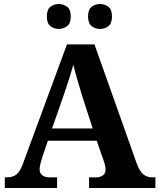

<svg xmlns="http://www.w3.org/2000/svg" viewBox="-20 -935 793 955"><path d="M4 0V-53H16Q43 -53 61.5 -67Q80 -81 96 -126L313 -714H450L659 -125Q674 -83 692.5 -68Q711 -53 735 -53H753V0H423V-53H462Q477 -53 491 -62Q505 -71 505 -92Q505 -104 502 -115.5Q499 -127 496 -135L461 -235H218L189 -149Q185 -137 181 -120.5Q177 -104 177 -92Q177 -73 191 -63Q205 -53 222 -53H264V0ZM239 -296H441L388 -460Q378 -494 365.5 -536Q353 -578 345 -613Q336 -581 323 -540.5Q310 -500 298 -465ZM478 -791Q454 -791 436 -804.8Q418 -818.6 418 -852.7Q418 -888 436 -901.5Q454 -915 478 -915Q501 -915 519 -901.7Q537 -888.4 537 -853Q537 -818.7 519 -804.8Q501 -791 478 -791ZM272 -791Q249 -791 231 -804.8Q213 -818.6 213 -852.7Q213 -888 231 -901.5Q249 -915 272 -915Q295 -915 313.5 -901.7Q332 -888.4 332 -853Q332 -818.7 313.5 -804.8Q295 -791 272 -791Z"/></svg>

Font: Noto Naskh Arabic UI
Style: Regular
Weight: 400
Designer: Monotype Design Team, David Williams, Mohamad Dakak and Nizar Qandah
Foundry: Monotype Imaging Inc.
Version: Version 2.014